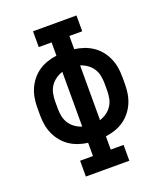

<svg xmlns="http://www.w3.org/2000/svg" viewBox="-136 -824 772 913"><g transform="rotate(-20 250.0 -367.5)"><path d="M140 0V-80H205V-147Q181 -150 157.5 -158Q134 -166 114 -179.5Q94 -193 78.5 -212Q63 -231 53 -253.5Q43 -276 39 -300Q35 -324 35 -348V-387Q35 -411 39 -435Q43 -459 53 -481.5Q63 -504 78.5 -523Q94 -542 114 -555.5Q134 -569 157.5 -577Q181 -585 205 -588V-655H140V-735H360V-655H295V-588Q319 -585 342.5 -577Q366 -569 386 -555.5Q406 -542 421.5 -523Q437 -504 447 -481.5Q457 -459 461 -435Q465 -411 465 -387V-348Q465 -324 461 -300Q457 -276 447 -253.5Q437 -231 421.5 -212Q406 -193 386 -179.5Q366 -166 342.5 -158Q319 -150 295 -147V-80H360V0ZM205 -229V-506Q186 -500 170 -488.5Q154 -477 143.5 -461Q133 -445 129 -425.5Q125 -406 125 -387V-348Q125 -329 129 -309.5Q133 -290 143.5 -274Q154 -258 170 -246.5Q186 -235 205 -229ZM295 -229Q314 -235 330 -246.5Q346 -258 356.5 -274Q367 -290 371 -309.5Q375 -329 375 -348V-387Q375 -406 371 -425.5Q367 -445 356.5 -461Q346 -477 330 -488.5Q314 -500 295 -506Z"/></g></svg>

Font: Iosevka Curly Slab Medium
Style: Regular
Weight: 500
Monospace: yes
Designer: Belleve Invis
Foundry: Belleve Invis
Version: Version 22.1.2; ttfautohint (v1.8.4)